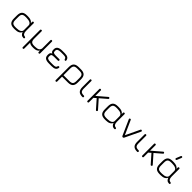

<svg xmlns="http://www.w3.org/2000/svg" viewBox="510 -2709 4892 4892"><g transform="rotate(45 2956.0 -263.0)"><path d="M80 -180V-292Q80 -386 123 -429Q166 -472 260 -472H298Q427 -472 470 -401V-446Q470 -472 496 -472Q522 -472 522 -446V-176Q522 -60 602 -52Q629 -49 629 -26Q629 0 602 0Q553 0 523 -27.5Q493 -55 483 -95Q446 0 298 0H260Q166 0 123 -43Q80 -86 80 -180ZM132 -180Q132 -109 160.5 -80.5Q189 -52 260 -52H298Q378 -52 424 -77.5Q470 -103 470 -152V-320Q470 -369 424 -394.5Q378 -420 298 -420H260Q189 -420 160.5 -391.5Q132 -363 132 -292Z M757 174V-446Q757 -470 784 -472Q797 -473 803.5 -466Q810 -459 810 -446V-180Q810 -109 838.5 -80.5Q867 -52 938 -52H966Q1045 -52 1084 -76.5Q1123 -101 1130 -153V-446Q1130 -472 1156 -472Q1182 -472 1182 -446V-26Q1182 0 1156 0Q1130 0 1130 -26V-74Q1083 0 966 0H938Q851 0 809 -38V174Q809 200 783 200Q757 200 757 174Z M1345 -129V-144Q1345 -188 1359.5 -208.5Q1374 -229 1405 -239Q1377 -251 1365 -272.5Q1353 -294 1353 -332V-346Q1353 -472 1533 -472H1623Q1697 -472 1735.5 -447Q1774 -422 1781 -369Q1783 -357 1776 -349.5Q1769 -342 1756 -342Q1735 -342 1729 -366Q1724 -396 1699.5 -408Q1675 -420 1623 -420H1529Q1464 -420 1434 -401.5Q1404 -383 1405 -342V-326Q1406 -290 1430 -278Q1454 -266 1501 -266H1629Q1655 -266 1655 -240Q1655 -214 1629 -214H1499Q1437 -214 1417.5 -199Q1398 -184 1398 -141V-129Q1398 -87 1427.5 -69.5Q1457 -52 1525 -52H1623Q1675 -52 1699.5 -64Q1724 -76 1729 -106Q1735 -130 1756 -130Q1769 -130 1776 -122.5Q1783 -115 1781 -103Q1774 -50 1735.5 -25Q1697 0 1623 0H1525Q1432 0 1389 -30.5Q1346 -61 1345 -129Z M1944 174V-292Q1944 -386 1987.5 -429Q2031 -472 2124 -472H2206Q2300 -472 2343 -429Q2386 -386 2386 -292V-180Q2386 -86 2343 -43Q2300 0 2206 0H1996V174Q1996 200 1970 200Q1944 200 1944 174ZM1996 -52H2206Q2278 -52 2306 -80.5Q2334 -109 2334 -180V-292Q2334 -363 2306 -391.5Q2278 -420 2206 -420H2124Q2053 -420 2024.5 -392Q1996 -364 1996 -292Z M2727 0Q2635 0 2592.5 -42Q2550 -84 2550 -176V-446Q2550 -472 2576 -472Q2602 -472 2602 -446V-176Q2602 -106 2629.5 -79Q2657 -52 2727 -52Q2754 -52 2754 -26Q2754 0 2727 0Z M2890 -26V-446Q2890 -472 2916 -472Q2942 -472 2942 -446V-252L3196 -470Q3216 -487 3233 -467Q3249 -448 3230 -431L3045 -272L3246 -45Q3264 -25 3244 -8Q3226 9 3207 -10L3006 -238L2942 -182V-26Q2942 0 2916 0Q2890 0 2890 -26Z M3355 -180V-292Q3355 -386 3398 -429Q3441 -472 3535 -472H3573Q3702 -472 3745 -401V-446Q3745 -472 3771 -472Q3797 -472 3797 -446V-176Q3797 -60 3877 -52Q3904 -49 3904 -26Q3904 0 3877 0Q3828 0 3798 -27.5Q3768 -55 3758 -95Q3721 0 3573 0H3535Q3441 0 3398 -43Q3355 -86 3355 -180ZM3407 -180Q3407 -109 3435.5 -80.5Q3464 -52 3535 -52H3573Q3653 -52 3699 -77.5Q3745 -103 3745 -152V-320Q3745 -369 3699 -394.5Q3653 -420 3573 -420H3535Q3464 -420 3435.5 -391.5Q3407 -363 3407 -292Z M4214 -20Q4204 0 4182 0Q4160 0 4151 -20L3965 -436Q3955 -460 3979 -469Q4003 -480 4013 -456L4183 -76L4364 -456Q4375 -480 4399 -469Q4423 -459 4412 -435Z M4700 0Q4608 0 4565.5 -42Q4523 -84 4523 -176V-446Q4523 -472 4549 -472Q4575 -472 4575 -446V-176Q4575 -106 4602.5 -79Q4630 -52 4700 -52Q4727 -52 4727 -26Q4727 0 4700 0Z M4863 -26V-446Q4863 -472 4889 -472Q4915 -472 4915 -446V-252L5169 -470Q5189 -487 5206 -467Q5222 -448 5203 -431L5018 -272L5219 -45Q5237 -25 5217 -8Q5199 9 5180 -10L4979 -238L4915 -182V-26Q4915 0 4889 0Q4863 0 4863 -26Z M5532 -554Q5509 -562 5517 -586L5567 -709Q5578 -732 5600 -723Q5622 -714 5614 -691L5564 -567Q5553 -545 5532 -554ZM5328 -180V-292Q5328 -386 5371 -429Q5414 -472 5508 -472H5546Q5675 -472 5718 -401V-446Q5718 -472 5744 -472Q5770 -472 5770 -446V-176Q5770 -60 5850 -52Q5877 -49 5877 -26Q5877 0 5850 0Q5801 0 5771 -27.5Q5741 -55 5731 -95Q5694 0 5546 0H5508Q5414 0 5371 -43Q5328 -86 5328 -180ZM5380 -180Q5380 -109 5408.5 -80.5Q5437 -52 5508 -52H5546Q5626 -52 5672 -77.5Q5718 -103 5718 -152V-320Q5718 -369 5672 -394.5Q5626 -420 5546 -420H5508Q5437 -420 5408.5 -391.5Q5380 -363 5380 -292Z"/></g></svg>

Font: Jura
Style: Regular
Weight: 400
Designer: Daniel Johnson, Alexei Vanyashin
Foundry: Daniel Johnson
Version: Version 5.103